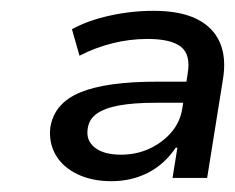

<svg xmlns="http://www.w3.org/2000/svg" viewBox="-20 -734 435 355"><path d="M186 -399Q150 -399 123 -412Q96 -425 83 -447.5Q70 -470 73 -498Q80 -543 128 -563Q176 -583 270 -583H334L328 -544H268Q227 -544 200 -539Q173 -534 158.5 -523.5Q144 -513 142 -495Q139 -474 155.5 -461Q172 -448 204 -448Q232 -448 256 -459Q280 -470 296.5 -489Q313 -508 317 -533L327 -598Q333 -633 314.5 -647.5Q296 -662 253 -662Q220 -662 188 -654Q156 -646 127 -631L113 -680Q142 -696 182.5 -705Q223 -714 264 -714Q313 -714 343.5 -699Q374 -684 386.5 -655.5Q399 -627 392 -586L363 -405H299L308 -461H305Q284 -430 253.5 -414.5Q223 -399 186 -399Z"/></svg>

Font: Nunito Sans 10pt SemiExpanded Medium
Style: Italic
Weight: 500
Width: 6
Italic angle: -9°
Designer: Vernon Adams
Foundry: Vernon Adams
Version: Version 3.101;gftools[0.9.27]